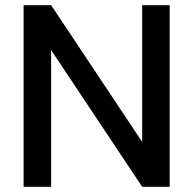

<svg xmlns="http://www.w3.org/2000/svg" viewBox="-20 -720 745 740"><path d="M71 0V-700H177L528 -173V-700H634V0H528L177 -527V0Z"/></svg>

Font: DeepMind Sans Medium
Style: Regular
Weight: 500
Designer: Jonny Pinhorn / Modifications: Colophon Foundry
Foundry: Colophon Foundry
Version: Version 1.002; ttfautohint (v1.8.2)